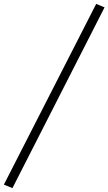

<svg xmlns="http://www.w3.org/2000/svg" viewBox="-111 -765 558 988"><path d="M-47 203 -91 185 384 -745 427 -727Z"/></svg>

Font: Piazzolla Thin
Style: Italic
Weight: 400
Italic angle: -11.3°
Version: Version 2.005